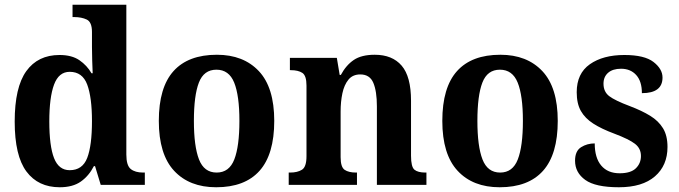

<svg xmlns="http://www.w3.org/2000/svg" viewBox="-20 -780 2865 810"><path d="M232 10Q141 10 91.5 -56.5Q42 -123 42 -267Q42 -412 91 -480Q140 -548 231 -548Q283 -548 315 -526Q347 -504 366 -471H371Q370 -494 369 -524Q368 -554 368 -582V-645Q368 -687 346 -697.5Q324 -708 293 -708H286V-760H513V-128Q513 -82 531.5 -67Q550 -52 584 -52H591V0H405L381 -79H376Q355 -38 321 -14Q287 10 232 10ZM274 -62Q328 -62 348 -114Q368 -166 368 -269Q368 -369 348 -423Q328 -477 274 -477Q228 -477 208 -423Q188 -369 188 -268Q188 -164 208 -113Q228 -62 274 -62Z M892 10Q779 10 714.5 -59.5Q650 -129 650 -270Q650 -411 712 -480Q774 -549 895 -549Q1007 -549 1072 -480Q1137 -411 1137 -270Q1137 -129 1075 -59.5Q1013 10 892 10ZM894 -52Q947 -52 968.5 -107.5Q990 -163 990 -270Q990 -377 968 -431.5Q946 -486 893 -486Q840 -486 819 -431.5Q798 -377 798 -270Q798 -163 819.5 -107.5Q841 -52 894 -52Z M1198 0V-52H1204Q1235 -52 1254 -64Q1273 -76 1273 -121V-419Q1273 -461 1255.5 -472.5Q1238 -484 1207 -484H1203V-536H1401L1413 -464H1418Q1440 -505 1472.5 -527Q1505 -549 1561 -549Q1635 -549 1674.5 -503Q1714 -457 1714 -355V-123Q1714 -76 1728.5 -64Q1743 -52 1775 -52H1779V0H1570V-331Q1570 -395 1555 -430.5Q1540 -466 1500 -466Q1468 -466 1450 -444Q1432 -422 1424.5 -386.5Q1417 -351 1417 -310V-117Q1417 -75 1434 -63.5Q1451 -52 1482 -52H1486V0Z M2088 10Q1975 10 1910.5 -59.5Q1846 -129 1846 -270Q1846 -411 1908 -480Q1970 -549 2091 -549Q2203 -549 2268 -480Q2333 -411 2333 -270Q2333 -129 2271 -59.5Q2209 10 2088 10ZM2090 -52Q2143 -52 2164.5 -107.5Q2186 -163 2186 -270Q2186 -377 2164 -431.5Q2142 -486 2089 -486Q2036 -486 2015 -431.5Q1994 -377 1994 -270Q1994 -163 2015.5 -107.5Q2037 -52 2090 -52Z M2591 10Q2492 10 2449 -21Q2406 -52 2406 -102Q2406 -143 2431.5 -159Q2457 -175 2489 -175Q2489 -114 2516.5 -81.5Q2544 -49 2594 -49Q2641 -49 2662.5 -70Q2684 -91 2684 -122Q2684 -154 2658.5 -173.5Q2633 -193 2572 -216Q2518 -236 2483 -258.5Q2448 -281 2430.5 -312Q2413 -343 2413 -391Q2413 -470 2468.5 -509Q2524 -548 2614 -548Q2699 -548 2737 -518.5Q2775 -489 2775 -453Q2775 -387 2688 -387Q2688 -437 2664 -463.5Q2640 -490 2600 -490Q2565 -490 2545.5 -473Q2526 -456 2526 -427Q2526 -393 2550 -374.5Q2574 -356 2638 -332Q2688 -313 2723 -291.5Q2758 -270 2777 -239Q2796 -208 2796 -160Q2796 -82 2743 -36Q2690 10 2591 10Z"/></svg>

Font: Noto Serif Lao SemiCondensed
Style: Bold
Weight: 700
Width: 4
Designer: Monotype Design Team
Foundry: Monotype Imaging Inc.
Version: Version 2.003; ttfautohint (v1.8.4.7-5d5b)